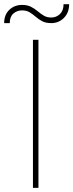

<svg xmlns="http://www.w3.org/2000/svg" viewBox="-41 -902 352 922"><path d="M143.6 -710.9V0H117.2V-710.9ZM264.2 -881.8H291Q291 -841.3 266.1 -816.2Q241.2 -791 205.1 -791Q178.7 -791 161.4 -800.3Q144 -809.6 130.4 -821.5Q116.7 -833.5 101.6 -842.8Q86.4 -852.1 64.9 -852.1Q40.5 -852.1 23.2 -836.9Q5.9 -821.8 5.9 -791H-21Q-21 -831.5 3.9 -855Q28.8 -878.4 64.9 -878.4Q90.3 -878.4 107.9 -869.4Q125.5 -860.4 139.9 -848.1Q154.3 -835.9 169.4 -826.9Q184.6 -817.9 205.1 -817.9Q229.5 -817.9 246.8 -834.5Q264.2 -851.1 264.2 -881.8Z"/></svg>

Font: Vazirmatn RD UI Thin
Style: Regular
Weight: 100
Designer: Saber Rastikerdar
Foundry: Saber Rastikerdar
Version: Version 33.003